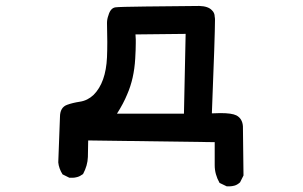

<svg xmlns="http://www.w3.org/2000/svg" viewBox="-20 -494 1040 658"><path d="M706.1 -105.5Q722.7 -106.4 735.4 -106.4Q774.4 -106.4 790 -98.6Q810.5 -87.9 812.5 -61.5L814.5 107.4L802.7 130.9Q793 139.6 783.7 142.1Q774.4 144.5 768.6 144.5Q762.7 144.5 756.8 144.5L732.4 132.8Q715.8 103.5 715.8 72.3Q715.8 68.4 715.8 64.5V-6.8L282.2 -12.7Q282.2 14.6 281.2 43.9Q280.3 73.2 264.6 102.5Q253.9 110.4 244.6 112.8Q235.4 115.2 229.5 115.2Q223.6 115.2 217.8 115.2L194.3 103.5Q181.6 83 179.7 62.5Q179.7 62.5 185.5 -92.8Q185.5 -126 210 -134.8Q228.5 -141.6 253.9 -145.5Q280.3 -149.4 300.8 -168.9Q342.8 -210.9 346.7 -297.9Q347.7 -321.3 347.7 -350.6Q347.7 -379.9 346.7 -415Q346.7 -428.7 351.6 -441.4Q358.4 -465.8 375 -468.8Q387.7 -470.7 478 -471.7Q568.4 -472.7 663.1 -473.6Q693.4 -472.7 706.1 -459Q715.8 -450.2 715.8 -436.5Q716.8 -432.6 716.8 -426.8Q716.8 -375 706.1 -105.5ZM444.3 -376Q445.3 -365.2 445.3 -358.9Q445.3 -352.5 445.3 -345.7Q445.3 -325.2 443.4 -293Q439.5 -224.6 416 -170.9Q403.3 -139.6 380.9 -104.5H610.4L616.2 -377.9Z"/></svg>

Font: JasonHandwriting2
Style: SemiBold
Weight: 600
Version: Version 1.04.7